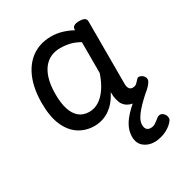

<svg xmlns="http://www.w3.org/2000/svg" viewBox="-179 -651 982 1036"><g transform="rotate(-30 312.0 -132.5)"><path d="M250 17Q195 17 152.5 -11Q110 -39 86.5 -94Q63 -149 63 -232Q63 -284 72.5 -328.5Q82 -373 101 -408.5Q120 -444 147 -468.5Q174 -493 209 -506Q244 -519 287 -519Q319 -519 352 -509.5Q385 -500 415 -483V-487Q415 -501 426 -508Q437 -515 459 -515Q481 -515 491.5 -508.5Q502 -502 502 -488V-99Q502 -85 505.5 -76Q509 -67 515.5 -63Q522 -59 530 -59Q540 -59 546.5 -62Q553 -65 559.5 -71.5Q566 -78 575 -88Q581 -95 590 -93.5Q599 -92 609 -85Q619 -76 621.5 -65.5Q624 -55 619 -46Q608 -27 591.5 -13Q575 1 555 9Q535 17 513 17Q490 17 473 11.5Q456 6 443.5 -5.5Q431 -17 425 -33.5Q419 -50 416 -71Q416 -76 415.5 -83Q415 -90 415 -98Q393 -55 366 -30Q339 -5 309.5 6Q280 17 250 17ZM151 -235Q151 -183 163 -144Q175 -105 200 -84Q225 -63 263 -63Q294 -63 322 -80Q350 -97 374 -131.5Q398 -166 415 -217V-409Q384 -427 355.5 -433.5Q327 -440 297 -440Q270 -440 247.5 -432Q225 -424 207 -407.5Q189 -391 176.5 -366.5Q164 -342 157.5 -309.5Q151 -277 151 -235ZM487 254Q448 254 421 232Q394 210 394 169Q394 143 403 120Q412 97 429 74.5Q446 52 471.5 28.5Q497 5 531 -22L593 -23V-14Q570 5 549 25Q528 45 511 64.5Q494 84 483.5 103Q473 122 473 141Q473 160 482 169Q491 178 506 178Q522 178 534.5 170Q547 162 565 147Q572 142 581.5 140.5Q591 139 602 148Q613 157 616 170Q619 183 614 192Q601 211 579 225.5Q557 240 532.5 247Q508 254 487 254Z"/></g></svg>

Font: Playwrite IT Moderna
Style: Regular
Weight: 400
Designer: Veronika Burian, José Scaglione
Foundry: TypeTogether
Version: Version 1.002